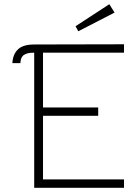

<svg xmlns="http://www.w3.org/2000/svg" viewBox="-20 -896 659 915"><path d="M92 -633Q84 -626 81 -617Q78 -608 77 -595H39Q41 -638 67 -662Q91 -684 144 -684L571 -685V-645H185V-384H448V-344H185V-41H571V-1H143V-645Q123 -645 112 -642Q101 -639 92 -633ZM340 -771 501 -876 526 -836 353 -747Z"/></svg>

Font: Bellota Light
Style: Regular
Weight: 300
Designer: Kemie Guaida
Foundry: Kemie Guaida
Version: Version 4.001